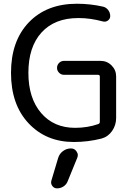

<svg xmlns="http://www.w3.org/2000/svg" viewBox="-20 -785 728 1047"><path d="M291 242.2Q275.4 242.2 265.6 229.5Q255.9 216.8 259.8 201.2L296.9 77.1Q303.7 53.7 323.2 39.1Q342.8 24.4 367.2 24.4Q386.7 24.4 397.5 41Q404.3 50.8 404.3 60.5Q404.3 67.4 401.4 75.2L349.6 202.1Q342.8 220.7 326.7 231.4Q310.5 242.2 291 242.2ZM329.1 -453.1H528.3Q563.5 -453.1 588.4 -428.2Q613.3 -403.3 613.3 -368.2V-141.6Q613.3 -102.5 591.3 -70.8Q569.3 -39.1 533.2 -29.3Q460 -10.7 382.8 -10.7Q231.4 -10.7 135.7 -112.8Q40 -214.8 40 -387.7Q40 -561.5 137.2 -663.1Q234.4 -764.6 399.4 -764.6Q471.7 -764.6 541 -749Q558.6 -745.1 569.8 -730.5Q581.1 -715.8 581.1 -697.3Q581.1 -682.6 568.8 -673.3Q556.6 -664.1 541 -668Q472.7 -686.5 411.1 -686.5Q409.2 -686.5 406.2 -686.5Q278.3 -686.5 206.5 -607.9Q134.8 -529.3 134.8 -387.7Q134.8 -250 204.1 -168.9Q273.4 -87.9 389.6 -87.9Q457 -87.9 515.6 -108.4Q524.4 -111.3 524.4 -121.1V-367.2Q524.4 -377 514.6 -377H329.1Q313.5 -377 302.2 -388.2Q291 -399.4 291 -415Q291 -430.7 302.2 -441.9Q313.5 -453.1 329.1 -453.1Z"/></svg>

Font: Gen Jyuu GothicX Regular
Style: Regular
Weight: 400
Designer: [Source Han Sans]
Ryoko NISHIZUKA  (kana & ideographs); Paul D. Hunt (Latin, Greek & Cyrillic); Wenlong ZHANG  (bopomofo
Version: Version 1.002.20150607